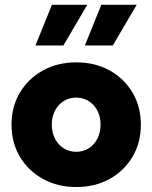

<svg xmlns="http://www.w3.org/2000/svg" viewBox="-20 -752 621 782"><path d="M291 9.8Q214.8 9.8 155 -23.2Q95.2 -56.2 61 -113.5Q26.9 -170.9 26.9 -244.1Q26.9 -317.4 61 -374.8Q95.2 -432.1 155 -465.1Q214.8 -498 291 -498Q367.2 -498 426.5 -465.1Q485.8 -432.1 519.8 -374.8Q553.7 -317.4 553.7 -244.1Q553.7 -170.9 519.8 -113.5Q485.8 -56.2 426.5 -23.2Q367.2 9.8 291 9.8ZM290.5 -133.8Q318.8 -133.8 341.3 -147.9Q363.8 -162.1 376.7 -187.5Q389.6 -212.9 389.6 -245.1Q389.6 -276.4 376.7 -301.3Q363.8 -326.2 341.3 -340.3Q318.8 -354.5 290.5 -354.5Q261.7 -354.5 239.3 -340.3Q216.8 -326.2 203.9 -301.3Q190.9 -276.4 190.9 -245.1Q190.9 -212.9 203.9 -187.5Q216.8 -162.1 239.3 -147.9Q261.7 -133.8 290.5 -133.8ZM238.3 -566.9H124.5L191.4 -732.4H335.4ZM439.5 -566.9H325.7L392.6 -732.4H536.6Z"/></svg>

Font: Kumbh Sans ExtraBold
Style: Regular
Weight: 800
Version: Version 1.005